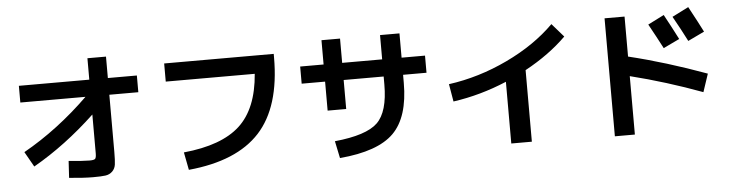

<svg xmlns="http://www.w3.org/2000/svg" viewBox="-50 -1038 5100 1339"><g transform="rotate(-5 2500.0 -368.5)"><path d="M97 -650H590V-800H720V-650H923V-533H720V-133Q720 -74 716 -45Q712 -16 692.5 3Q673 22 644.5 26Q616 30 557 30Q492 30 390 20L397 -98Q496 -88 543 -88Q574 -88 582 -96Q590 -104 590 -135V-406Q381 -209 155 -80L95 -186Q337 -322 553 -533H97Z M1120 -717H1887V-693Q1887 -346 1726 -170.5Q1565 5 1227 37L1203 -87Q1469 -113 1596.5 -230Q1724 -347 1743 -590H1120Z M2063 -613H2227V-783H2357V-613H2637V-783H2773V-613H2937V-493H2773V-437Q2773 -197 2662 -86.5Q2551 24 2284 47L2259 -73Q2481 -95 2559 -170.5Q2637 -246 2637 -437V-493H2357V-290H2227V-493H2063Z M3086 -400Q3298 -429 3498.5 -524.5Q3699 -620 3834 -755L3916 -661Q3798 -544 3627 -451V50H3483V-382Q3298 -304 3107 -277Z M4713 -574 4600 -520Q4560 -597 4507 -693L4620 -750Q4665 -668 4713 -574ZM4890 -610 4775 -555Q4733 -638 4680 -732L4795 -790Q4859 -672 4890 -610ZM4207 -763H4347V-483Q4607 -420 4891 -316L4849 -190Q4599 -283 4347 -346V63H4207Z"/></g></svg>

Font: Mplus 1p Bold
Style: Bold
Weight: 700
Version: Version 1.061